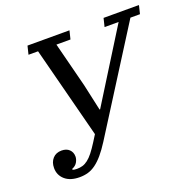

<svg xmlns="http://www.w3.org/2000/svg" viewBox="-125 -824 966 963"><g transform="rotate(-20 357.5 -343.0)"><path d="M141 12Q91 12 63 -12.5Q35 -37 35 -75Q35 -106 52.5 -125.5Q70 -145 100 -145Q126 -145 141 -130.5Q156 -116 156 -93Q156 -79 147.5 -63.5Q139 -48 119 -40V-36Q122 -34 127.5 -33Q133 -32 142 -32Q158 -32 172 -36Q186 -40 200.5 -51Q215 -62 230 -81Q245 -100 264 -130L286 -165L160 -653H109L120 -698H344L333 -653H258L319 -414L350 -273H353L439 -411L590 -653H515L526 -698H715L704 -653H653L312 -114Q289 -78 268.5 -54Q248 -30 227.5 -15Q207 0 186 6Q165 12 141 12Z"/></g></svg>

Font: IBM Plex Serif Text
Style: Italic
Weight: 450
Italic angle: -14°
Designer: Mike Abbink, Paul van der Laan, Pieter van Rosmalen
Foundry: Bold Monday
Version: Version 3.001